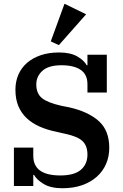

<svg xmlns="http://www.w3.org/2000/svg" viewBox="-20 -989 656 1021"><path d="M312 12Q250 12 212.5 -10.5Q175 -33 161 -59H157V0H54V-204H157V-160Q157 -56 301 -56Q375 -56 410 -86Q445 -116 445 -167Q445 -213 419.5 -238Q394 -263 329 -277L281 -288Q231 -298 190.5 -316Q150 -334 121.5 -361Q93 -388 77.5 -425Q62 -462 62 -512Q62 -556 78 -592.5Q94 -629 124 -655Q154 -681 197 -695.5Q240 -710 294 -710Q355 -710 391.5 -688.5Q428 -667 441 -642H445V-698H548V-497H445V-541Q445 -593 409 -617.5Q373 -642 307 -642Q238 -642 205.5 -612.5Q173 -583 173 -540Q173 -492 203 -467.5Q233 -443 304 -427L349 -418Q450 -395 505.5 -345Q561 -295 561 -203Q561 -156 544 -117Q527 -78 494.5 -49Q462 -20 416 -4Q370 12 312 12ZM250 -769 323 -969 438 -913 293 -749Z"/></svg>

Font: IBM Plex Serif SemiBold
Style: Regular
Weight: 600
Designer: Mike Abbink, Paul van der Laan, Pieter van Rosmalen
Foundry: Bold Monday
Version: Version 2.5